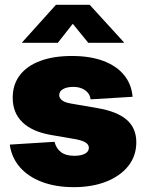

<svg xmlns="http://www.w3.org/2000/svg" viewBox="-20 -772 612 804"><path d="M289.1 11.7Q213.4 11.7 155.5 -10.3Q97.7 -32.2 63 -72.3Q28.3 -112.3 21 -166.5L208.5 -178.2Q214.8 -150.9 235.1 -135.3Q255.4 -119.6 291 -119.6Q319.8 -119.6 335.9 -128.4Q352.1 -137.2 352.1 -153.3Q352.1 -167 337.4 -175.8Q322.8 -184.6 292 -189.9L195.3 -206.5Q115.2 -220.2 74.2 -259.8Q33.2 -299.3 33.2 -362.8Q33.2 -418 63 -457Q92.8 -496.1 148.2 -516.8Q203.6 -537.6 281.2 -537.6Q356.9 -537.6 412.1 -517.1Q467.3 -496.6 499 -458.3Q530.8 -419.9 535.2 -366.7L359.4 -356Q356.4 -380.4 336.2 -394.3Q315.9 -408.2 287.6 -408.2Q260.3 -408.2 244.1 -398.9Q228 -389.6 228 -374Q228 -361.8 239.5 -352.3Q251 -342.8 277.3 -338.4L388.2 -319.3Q470.7 -305.2 510.7 -270.3Q550.8 -235.4 550.8 -176.3Q550.8 -119.6 517.6 -77.4Q484.4 -35.2 425.3 -11.7Q366.2 11.7 289.1 11.7ZM222.2 -592.8H72.8V-594.7L214.4 -752H355.5L499 -594.7V-592.8H349.6L284.7 -672.4Z"/></svg>

Font: Inter 24pt Black
Style: Regular
Weight: 900
Designer: Rasmus Andersson
Foundry: rsms
Version: Version 4.001;git-66647c0bb